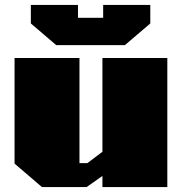

<svg xmlns="http://www.w3.org/2000/svg" viewBox="-20 -758 742 778"><path d="M208 -575 105 -663V-738H296V-686H398V-738H589V-663L486 -575ZM150 0 39 -95V-523H302V-97H334L395 -143V-523H658V0H395V-45L331 0Z"/></svg>

Font: Tomorrow ExtraBold
Style: Regular
Weight: 800
Designer: Tony de Marco, Monica Rizzolli
Foundry: Just in Type
Version: Version 2.002